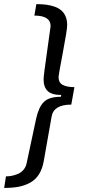

<svg xmlns="http://www.w3.org/2000/svg" viewBox="-48 -755 420 934"><path d="M128.9 -734.9Q155.3 -734.9 176.5 -732.2Q197.8 -729.5 217.3 -722.7Q236.8 -715.8 250 -704.6Q263.2 -693.4 271 -675.3Q278.8 -657.2 278.8 -632.8Q278.8 -609.9 257.8 -499.8Q236.8 -389.6 236.8 -380.9Q236.8 -352.5 257.6 -341.8Q278.3 -331.1 314 -331.1L298.8 -246.1Q212.9 -246.1 203.1 -188L165 27.8Q158.2 66.9 141.4 93.3Q124.5 119.6 98.4 133.8Q72.3 147.9 42.2 153.6Q12.2 159.2 -27.8 159.2L-19 103Q-4.4 103 10 100.1Q24.4 97.2 39.6 90.8Q54.7 84.5 65.9 71.5Q77.1 58.6 81.1 41L127.9 -178.2Q140.1 -233.9 165.3 -259Q190.4 -284.2 248 -284.2L250 -293Q204.1 -293 184.1 -312Q164.1 -331.1 164.1 -368.2Q164.1 -388.7 181.2 -505.6Q198.2 -622.6 198.2 -627.9Q198.2 -679.2 119.1 -679.2Z"/></svg>

Font: Archivo
Style: Italic
Weight: 400
Italic angle: -10°
Designer: Hector Gatti
Foundry: Omnibus-Type
Version: Version 2.001